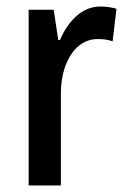

<svg xmlns="http://www.w3.org/2000/svg" viewBox="-20 -570 389 590"><path d="M288 -550C232 -550 190 -506 164 -447H159L145 -540H68V0H167V-281C167 -382 215 -450 279 -450C297 -450 313 -448 326 -443L338 -543C321 -548 304 -550 288 -550Z"/></svg>

Font: Noto Sans Lao Looped Condensed Medium
Style: Regular
Weight: 500
Width: 3
Designer: Mark Frömberg, Ben Mitchell
Foundry: The Fontpad Ltd
Version: Version 1.002